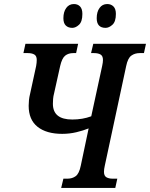

<svg xmlns="http://www.w3.org/2000/svg" viewBox="-20 -931 743 951"><path d="M283 0 294 -46H314Q338 -46 355 -58.5Q372 -71 380 -110L419 -295Q392 -284 358 -276Q324 -268 288 -268Q210 -268 166 -303Q122 -338 122 -407Q122 -421 123.5 -435.5Q125 -450 129 -466L159 -604Q162 -621 162 -634Q162 -654 150 -661Q138 -668 118 -668H96L106 -714H367L357 -668H343Q319 -668 303 -655.5Q287 -643 278 -604L248 -469Q244 -454 243 -441Q242 -428 242 -417Q242 -339 338 -339Q389 -339 432 -355L486 -604Q490 -622 490 -634Q490 -654 478 -661Q466 -668 446 -668H431L442 -714H703L693 -668H672Q648 -668 630.5 -655.5Q613 -643 605 -604L499 -110Q495 -93 495 -80Q495 -60 507 -53Q519 -46 538 -46H561L551 0ZM503 -793Q459 -793 459 -841Q459 -872 473 -891.5Q487 -911 511 -911Q530 -911 542 -899Q554 -887 554 -862Q554 -824 537 -808.5Q520 -793 503 -793ZM338 -793Q318 -793 306 -804.5Q294 -816 294 -841Q294 -872 308 -891.5Q322 -911 346 -911Q365 -911 376.5 -899Q388 -887 388 -862Q388 -824 371.5 -808.5Q355 -793 338 -793Z"/></svg>

Font: Noto Serif ExtraCondensed SemiBold
Style: Italic
Weight: 600
Width: 2
Italic angle: -12°
Designer: Monotype Design Team
Foundry: Monotype Imaging Inc.
Version: Version 2.013